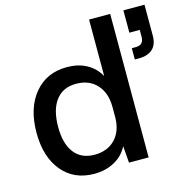

<svg xmlns="http://www.w3.org/2000/svg" viewBox="-115 -901 1000 1021"><g transform="rotate(-15 385.0 -390.0)"><path d="M39.1 -279.8Q39.1 -415.5 105.7 -495.8Q172.4 -576.2 284.2 -576.2Q346.2 -576.2 392.3 -551.3Q438.5 -526.4 464.8 -479V-790H581.1V0H473.1L465.8 -92.8Q441.9 -44.4 392.8 -17.3Q343.8 9.8 280.8 9.8Q169.4 9.8 104.2 -68.6Q39.1 -147 39.1 -279.8ZM645 -522V-584H664.1Q689.9 -584 700.4 -595.7Q710.9 -607.4 710.9 -629.9V-667H653.8V-790H770V-619.1Q770 -570.8 743.2 -546.4Q716.3 -522 668.9 -522ZM158.2 -279.8Q158.2 -187.5 197 -137.7Q235.8 -87.9 308.1 -87.9Q379.9 -87.9 422.4 -132.8Q464.8 -177.7 464.8 -253.9V-308.1Q464.8 -386.2 422.9 -432.1Q380.9 -478 309.1 -478Q236.3 -478 197.3 -426.5Q158.2 -375 158.2 -279.8Z"/></g></svg>

Font: BDO Grotesk Medium
Style: Regular
Weight: 500
Designer: Deni Anggara
Foundry: Lokal Container
Version: Version 2.000